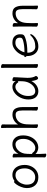

<svg xmlns="http://www.w3.org/2000/svg" viewBox="1386 -2133 919 3731"><g transform="rotate(-90 1845.5 -267.5)"><path d="M312 -486Q369 -486 413 -457Q457 -428 481.5 -373.5Q506 -319 506 -245Q506 -179 477.5 -118.5Q449 -58 395 -20Q341 18 267 18Q167 18 111.5 -42Q56 -102 56 -207Q56 -261 79 -318.5Q102 -376 131.5 -415Q161 -454 177 -454Q187 -454 194 -445Q218 -463 246 -474.5Q274 -486 312 -486ZM439 -245Q439 -330 405.5 -378Q372 -426 306 -426Q255 -426 213 -394Q171 -362 147 -311Q123 -260 123 -208Q123 -126 160 -84.5Q197 -43 267 -43Q315 -43 354.5 -69.5Q394 -96 416.5 -142Q439 -188 439 -245Z M651 -472Q651 -482 670 -482Q689 -482 707 -474Q725 -466 725 -454L723 -402L721 -369Q759 -433 804.5 -459.5Q850 -486 909 -486Q986 -486 1033 -431.5Q1080 -377 1080 -278Q1080 -195 1048.5 -127.5Q1017 -60 962.5 -21.5Q908 17 841 17Q807 17 771.5 0.5Q736 -16 720 -38V56Q720 61 723 124Q725 154 725 162Q725 172 705 172Q687 172 669.5 164Q652 156 652 144Q652 128 653 116L654 55V-368Q654 -403 651 -472ZM726 -103Q737 -103 747 -87Q765 -61 787.5 -51Q810 -41 838 -41Q876 -41 916.5 -69.5Q957 -98 984.5 -151.5Q1012 -205 1012 -276Q1012 -349 981.5 -387.5Q951 -426 909 -426Q845 -426 794 -377.5Q743 -329 727 -253Q719 -215 719 -101Q723 -103 726 -103Z M1564 -115V-293Q1564 -357 1546.5 -390Q1529 -423 1482 -423Q1425 -423 1377 -390Q1329 -357 1308 -287Q1298 -255 1295.5 -214Q1293 -173 1292 -105V-89Q1292 -63 1294 -21L1295 1Q1295 11 1276 11Q1258 11 1241 3Q1224 -5 1224 -17L1226 -115V-590L1225 -639L1223 -697Q1223 -707 1242 -707Q1260 -707 1277 -699Q1294 -691 1294 -679L1292 -580V-376Q1324 -428 1375 -456.5Q1426 -485 1482 -485Q1568 -485 1599 -431Q1630 -377 1630 -297V-105L1631 -67L1633 1Q1633 11 1614 11Q1596 11 1579 3Q1562 -5 1562 -16V-17Q1564 -49 1564 -115Z M2204 -314Q2198 -214 2198 -193Q2198 -89 2233 -35Q2235 -31 2235 -29Q2235 -17 2221 -2Q2207 13 2191 13Q2170 13 2155.5 -28Q2141 -69 2137 -118Q2101 -50 2049.5 -16Q1998 18 1939 18Q1865 18 1821.5 -32Q1778 -82 1778 -175Q1778 -257 1813.5 -329Q1849 -401 1906.5 -443.5Q1964 -486 2025 -486Q2102 -486 2135 -420V-475Q2135 -485 2156 -485Q2175 -485 2193 -477.5Q2211 -470 2211 -459V-457Q2211 -434 2208 -385Q2205 -336 2204 -314ZM2117 -371Q2113 -371 2110 -375Q2094 -402 2071.5 -415Q2049 -428 2025 -428Q1984 -428 1942 -395Q1900 -362 1873 -305Q1846 -248 1846 -180Q1846 -108 1870.5 -75Q1895 -42 1938 -42Q1986 -42 2029.5 -74Q2073 -106 2101 -162.5Q2129 -219 2132 -291Q2133 -301 2133 -335L2134 -380Q2125 -371 2117 -371Z M2393 -639 2391 -697Q2391 -707 2411 -707Q2429 -707 2447 -699Q2465 -691 2465 -679Q2465 -658 2464 -643L2463 -590V-105L2464 -67L2466 1Q2466 11 2446 11Q2428 11 2410 3Q2392 -5 2392 -17L2394 -105V-590Z M2804 -41Q2935 -41 3015 -125Q3027 -140 3038 -140Q3042 -140 3045 -136.5Q3048 -133 3048 -128Q3048 -112 3018.5 -76Q2989 -40 2934 -11Q2879 18 2804 18Q2752 18 2711 -8Q2670 -34 2646 -82.5Q2622 -131 2622 -195V-209Q2613 -216 2607 -225Q2601 -234 2601 -241Q2601 -254 2620 -254L2629 -255Q2638 -305 2674 -359Q2710 -413 2764 -449.5Q2818 -486 2879 -486Q2965 -486 3005 -443.5Q3045 -401 3045 -340Q3045 -302 3039.5 -284Q3034 -266 3014 -253.5Q2994 -241 2949 -227Q2851 -196 2700 -196H2687V-186Q2687 -121 2720 -81Q2753 -41 2804 -41ZM2922 -278Q2957 -288 2968 -301Q2979 -314 2979 -341Q2979 -385 2954 -406.5Q2929 -428 2878 -428Q2832 -428 2793 -400Q2754 -372 2728.5 -331Q2703 -290 2695 -252H2715Q2827 -252 2922 -278Z M3533 -115V-293Q3533 -357 3515.5 -390Q3498 -423 3451 -423Q3394 -423 3346 -390Q3298 -357 3277 -287Q3261 -234 3261 -105V-89Q3261 -63 3263 -21L3264 1Q3264 11 3245 11Q3227 11 3210 3Q3193 -5 3193 -17L3195 -115V-364L3194 -413L3192 -471Q3192 -481 3211 -481Q3229 -481 3246 -473Q3263 -465 3263 -453L3261 -376Q3293 -428 3344 -456.5Q3395 -485 3451 -485Q3537 -485 3568 -431Q3599 -377 3599 -297V-105L3600 -67L3602 1Q3602 11 3583 11Q3565 11 3548 3Q3531 -5 3531 -16V-17Z"/></g></svg>

Font: Fusion Kai T
Style: Regular
Weight: 400
Designer: Fontworks Inc.
Version: Version 24.134;May 13, 2024